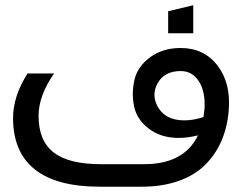

<svg xmlns="http://www.w3.org/2000/svg" viewBox="-20 -705 923 732"><path d="M85 -424.8H186Q127 -339.8 127 -263.2Q127 -168.5 184.6 -123.8Q242.2 -79.1 363.8 -79.1H529.8Q681.6 -79.1 734.9 -189Q696.3 -179.2 661.1 -179.2Q593.3 -179.2 547.1 -214.6Q501 -250 491 -300.3Q481 -350.6 492.7 -400.9Q504.4 -451.2 552.2 -486.6Q600.1 -522 668.9 -522Q757.8 -522 809.1 -455.3Q860.4 -388.7 852.1 -285.2Q847.2 -221.2 824.7 -168.9Q802.2 -116.7 762.5 -76.9Q722.7 -37.1 660.9 -15.1Q599.1 6.8 520 6.8H359.9Q195.8 6.8 112.8 -59.1Q29.8 -125 29.8 -254.9Q29.8 -338.4 85 -424.8ZM668.9 -434.1Q606 -434.1 580.6 -387Q555.2 -339.8 584.5 -293Q613.8 -246.1 683.1 -246.1Q717.3 -246.1 755.9 -258.8Q757.8 -270.5 759.8 -292Q763.2 -356.4 738 -395.3Q712.9 -434.1 668.9 -434.1ZM621.1 -578.1V-662.1L716.8 -685.1V-578.1Z"/></svg>

Font: LT Superior Med
Style: Regular
Weight: 500
Designer: Daniel Lyons
Foundry: LyonsType
Version: Version 1.000